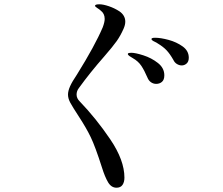

<svg xmlns="http://www.w3.org/2000/svg" viewBox="-20 -826 1040 895"><path d="M455 -46Q424 -143 403 -186.5Q382 -230 348 -282Q318 -328 307.5 -347.5Q297 -367 297 -385Q297 -402 306.5 -423.5Q316 -445 339 -479Q423 -614 459 -699Q468 -723 468 -738Q468 -763 449 -777Q444 -782 433.5 -788.5Q423 -795 423 -799Q423 -806 443 -806Q461 -806 487.5 -797Q514 -788 537 -773Q564 -754 564 -725Q564 -710 556 -692Q542 -660 524 -634.5Q506 -609 466 -563Q400 -488 348 -416Q337 -402 337 -385Q337 -368 351 -354Q428 -274 494 -176.5Q560 -79 560 2Q560 23 551 36Q542 49 523 49Q499 49 484 24Q469 -1 455 -46ZM788 -547Q772 -575 756.5 -591.5Q741 -608 716 -623Q709 -628 702 -631Q695 -634 690.5 -637.5Q686 -641 686 -644Q686 -650 703 -650Q729 -650 766 -640Q803 -630 831.5 -609.5Q860 -589 860 -557Q860 -539 850 -530Q840 -521 827 -521Q816 -521 805 -527.5Q794 -534 788 -547ZM667 -465Q653 -498 638.5 -519.5Q624 -541 599 -555Q590 -560 583 -565Q576 -570 576 -574Q576 -578 581 -579Q586 -580 592 -580Q611 -580 648.5 -568Q686 -556 716 -532.5Q746 -509 746 -475Q746 -454 735 -444.5Q724 -435 708 -435Q695 -435 684 -442.5Q673 -450 667 -465Z"/></svg>

Font: Shippori Mincho Medium
Style: Regular
Weight: 500
Designer: FONTDASU
Foundry: FONTDASU / Google Inc. / but / Adobe
Version: Version 3.110; ttfautohint (v1.8.3)